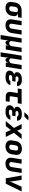

<svg xmlns="http://www.w3.org/2000/svg" viewBox="2807 -3632 1005 6659"><g transform="rotate(90 3309.5 -302.5)"><path d="M254 10Q181 10 131.5 -17.5Q82 -45 60.5 -94.5Q39 -144 49 -210L68 -330Q79 -396 116 -445.5Q153 -495 211.5 -522.5Q270 -550 343 -550H598L578 -425H446V-422Q499 -410 523.5 -370Q548 -330 539 -270L529 -210Q519 -144 481.5 -94.5Q444 -45 386 -17.5Q328 10 254 10ZM275 -120Q365 -120 379 -210L398 -330Q407 -384 387 -402Q367 -420 323 -420Q280 -420 252.5 -397Q225 -374 218 -330L199 -210Q192 -167 212 -143.5Q232 -120 275 -120Z M854 10Q743 10 690.5 -50Q638 -110 654 -214L707 -550H857L804 -215Q789 -120 875 -120Q961 -120 976 -215L1029 -550H1179L1126 -214Q1110 -108 1038.5 -49Q967 10 854 10Z M1194 180 1310 -550H1460L1406 -210Q1399 -167 1418.5 -143.5Q1438 -120 1479 -120Q1520 -120 1546.5 -143.5Q1573 -167 1580 -210L1634 -550H1784L1697 0H1547L1569 -105H1567Q1552 -51 1523.5 -20.5Q1495 10 1458 10Q1421 10 1402 -20.5Q1383 -51 1386 -105H1385L1368 30L1344 180Z M1794 180 1910 -550H2060L2006 -210Q1999 -167 2018.5 -143.5Q2038 -120 2079 -120Q2120 -120 2146.5 -143.5Q2173 -167 2180 -210L2234 -550H2384L2297 0H2147L2169 -105H2167Q2152 -51 2123.5 -20.5Q2095 10 2058 10Q2021 10 2002 -20.5Q1983 -51 1986 -105H1985L1968 30L1944 180Z M2684 7H2627Q2526 7 2473 -37.5Q2420 -82 2432 -157Q2440 -208 2477 -243Q2514 -278 2569 -289Q2523 -300 2500 -331Q2477 -362 2484 -407Q2495 -476 2559.5 -516.5Q2624 -557 2722 -557H2768Q2860 -557 2913 -512Q2966 -467 2967 -390H2822Q2819 -413 2800 -426.5Q2781 -440 2750 -440H2704Q2639 -440 2631 -389Q2627 -365 2642 -351.5Q2657 -338 2688 -338H2811L2792 -224H2663Q2630 -224 2609 -209Q2588 -194 2584 -168Q2580 -141 2596 -125.5Q2612 -110 2645 -110H2702Q2733 -110 2757.5 -123.5Q2782 -137 2792 -160H2937Q2912 -83 2844 -38Q2776 7 2684 7Z M3321 0Q3237 0 3197 -48Q3157 -96 3170 -180L3207 -415H3049L3070 -550H3583L3562 -415H3357L3320 -185Q3317 -163 3326 -149Q3335 -135 3357 -135H3512L3491 0Z M3884 7H3827Q3726 7 3673 -37.5Q3620 -82 3632 -157Q3640 -208 3677 -243Q3714 -278 3769 -289Q3723 -300 3700 -331Q3677 -362 3684 -407Q3695 -476 3759.5 -516.5Q3824 -557 3922 -557H3968Q4060 -557 4113 -512Q4166 -467 4167 -390H4022Q4019 -413 4000 -426.5Q3981 -440 3950 -440H3904Q3839 -440 3831 -389Q3827 -365 3842 -351.5Q3857 -338 3888 -338H4011L3992 -224H3863Q3830 -224 3809 -209Q3788 -194 3784 -168Q3780 -141 3796 -125.5Q3812 -110 3845 -110H3902Q3933 -110 3957.5 -123.5Q3982 -137 3992 -160H4137Q4112 -83 4044 -38Q3976 7 3884 7ZM3871 -645 3998 -785H4159L4020 -645Z M4182 0 4417 -288 4282 -550H4445L4496 -440Q4502 -427 4507 -411Q4512 -395 4514 -385Q4519 -395 4528.5 -411Q4538 -427 4548 -440L4633 -550H4804L4586 -282L4730 0H4567L4508 -130Q4502 -144 4496 -159.5Q4490 -175 4488 -185Q4483 -175 4474.5 -159Q4466 -143 4455 -130L4353 0Z M5054 10Q4982 10 4932 -18Q4882 -46 4860.5 -95.5Q4839 -145 4849 -210L4870 -340Q4887 -445 4958.5 -502.5Q5030 -560 5145 -560Q5218 -560 5267.5 -532Q5317 -504 5339 -454.5Q5361 -405 5350 -340L5329 -210Q5312 -105 5240.5 -47.5Q5169 10 5054 10ZM5075 -120Q5165 -120 5179 -210L5200 -340Q5207 -384 5187.5 -407Q5168 -430 5124 -430Q5034 -430 5020 -340L4999 -210Q4992 -167 5012 -143.5Q5032 -120 5075 -120Z M5654 10Q5543 10 5490.5 -50Q5438 -110 5454 -214L5507 -550H5657L5604 -215Q5589 -120 5675 -120Q5761 -120 5776 -215L5829 -550H5979L5926 -214Q5910 -108 5838.5 -49Q5767 10 5654 10Z M6163 0 6067 -550H6218L6265 -241Q6270 -213 6272.5 -183Q6275 -153 6273 -127Q6279 -153 6290.5 -183Q6302 -213 6315 -240L6458 -550H6619L6351 0Z"/></g></svg>

Font: JetBrains Mono ExtraBold
Style: Italic
Weight: 800
Italic angle: -9°
Monospace: yes
Designer: Philipp Nurullin, Konstantin Bulenkov
Foundry: JetBrains
Version: Version 2.305; ttfautohint (v1.8.4.7-5d5b)